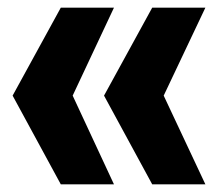

<svg xmlns="http://www.w3.org/2000/svg" viewBox="-20 -556 572 502"><path d="M139 -74 13 -306 139 -536H278L170 -306L278 -74ZM378 -74 252 -306 378 -536H517L408 -306L517 -74Z"/></svg>

Font: Mona Sans Expanded
Style: Bold
Weight: 700
Width: 7
Designer: Deni Anggara
Foundry: GitHub
Version: Version 2.000